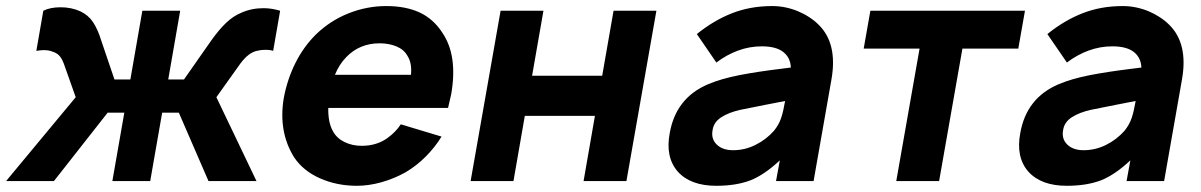

<svg xmlns="http://www.w3.org/2000/svg" viewBox="-48 -598 3965 634"><path d="M202 -277 162.5 -388.5Q155 -407.5 146.2 -415.8Q137.5 -424 124 -428Q113.5 -432.5 95 -432.5Q91 -432.5 85 -431.8Q79 -431 72 -430L95 -562.5Q118 -574 152 -574Q188 -574 217.5 -560.5Q244 -548 259.5 -524.5Q275 -501 286.5 -463.5L330 -335.5H382.5L422 -562.5H547L507.5 -335.5H559.5L649 -463.5Q674.5 -499.5 698.2 -522.2Q722 -545 749 -556Q782.5 -571 822 -571Q849 -571 877 -562.5L854 -430Q845.5 -433.5 827 -433.5Q813.5 -433.5 800 -430Q772.5 -424 746 -388.5L666.5 -277L799 0H640.5L542.5 -226H487.5L448 0H323L362.5 -226H307.5L130 0H-28Z M1051.5 -164.5Q1064 -141.5 1089.5 -129Q1115 -116.5 1146.5 -116.5Q1195 -116.5 1230.5 -141.5Q1259 -162 1275.5 -187.5L1410 -147Q1389 -112.5 1358 -81.2Q1327 -50 1291 -29Q1253.5 -8 1211.5 3.8Q1169.5 15.5 1130.5 15.5Q1064.5 15.5 1009 -9Q953.5 -33.5 923.5 -78Q870.5 -162.5 889 -274Q900.5 -336 927.5 -390Q954.5 -444 995.5 -484.5Q1042.5 -530 1103 -554Q1163.5 -578 1227.5 -578Q1291.5 -578 1337.2 -557Q1383 -536 1413 -489.5Q1464 -414 1442 -287.5L1431.5 -241.5H1036Q1035 -193.5 1051.5 -164.5ZM1095.5 -409.5Q1072 -385.5 1058 -351H1309Q1313 -389.5 1297.5 -413.5Q1286 -434.5 1261 -444.8Q1236 -455 1205.5 -455Q1139.5 -455 1095.5 -409.5Z M2119.5 -562.5 2020.5 0H1879L1916.5 -215.5H1685L1647.5 0H1506L1605 -562.5H1746.5L1709 -348H1940.5L1978 -562.5Z M2514.5 0 2527 -68.5Q2476.5 -21 2430 -2.5Q2382.5 15.5 2317.5 15.5Q2232 15.5 2190 -31.5Q2148.5 -79 2163.5 -158.5Q2184 -275 2290.5 -320Q2334.5 -338.5 2394 -350Q2453.5 -361.5 2532 -371L2563.5 -375Q2562 -408 2538.2 -426.5Q2514.5 -445 2467.5 -445Q2427 -445 2389 -431Q2351 -417 2317.5 -391.5L2253 -485.5Q2308.5 -530.5 2369 -554.2Q2429.5 -578 2502 -578Q2524.5 -578 2546 -573.5Q2567.5 -569 2587.2 -560.8Q2607 -552.5 2624.2 -541.2Q2641.5 -530 2655 -516.5Q2718.5 -454.5 2697.5 -335.5L2638.5 0ZM2544.5 -264.5Q2519 -259.5 2482.5 -252.5Q2446 -245.5 2397.5 -235.5Q2359 -227 2334 -211Q2309 -195 2305 -168.5Q2299.5 -139 2319 -120.5Q2338 -102 2372.5 -102Q2412 -102 2447.2 -119.8Q2482.5 -137.5 2508 -166.5Q2516 -176.5 2521.8 -186.8Q2527.5 -197 2531.5 -208.8Q2535.5 -220.5 2538.5 -234.2Q2541.5 -248 2544.5 -264.5Z M3314.5 -437.5H3130L3053 0H2911.5L2988.5 -437.5H2804L2826 -562.5H3336.5Z M3672 0 3684.5 -68.5Q3634 -21 3587.5 -2.5Q3540 15.5 3475 15.5Q3389.5 15.5 3347.5 -31.5Q3306 -79 3321 -158.5Q3341.5 -275 3448 -320Q3492 -338.5 3551.5 -350Q3611 -361.5 3689.5 -371L3721 -375Q3719.5 -408 3695.8 -426.5Q3672 -445 3625 -445Q3584.5 -445 3546.5 -431Q3508.5 -417 3475 -391.5L3410.5 -485.5Q3466 -530.5 3526.5 -554.2Q3587 -578 3659.5 -578Q3682 -578 3703.5 -573.5Q3725 -569 3744.8 -560.8Q3764.5 -552.5 3781.8 -541.2Q3799 -530 3812.5 -516.5Q3876 -454.5 3855 -335.5L3796 0ZM3702 -264.5Q3676.5 -259.5 3640 -252.5Q3603.5 -245.5 3555 -235.5Q3516.5 -227 3491.5 -211Q3466.5 -195 3462.5 -168.5Q3457 -139 3476.5 -120.5Q3495.5 -102 3530 -102Q3569.5 -102 3604.8 -119.8Q3640 -137.5 3665.5 -166.5Q3673.5 -176.5 3679.2 -186.8Q3685 -197 3689 -208.8Q3693 -220.5 3696 -234.2Q3699 -248 3702 -264.5Z"/></svg>

Font: Russisch Sans ExtraBold
Style: Italic
Weight: 800
Width: 4
Italic angle: -10°
Designer: Michael Sharanda (font) & Cristiano Sobral (main changes)
Foundry: Michael Sharanda
Version: Version 2.00;September 8, 2020;FontCreator 13.0.0.2681 64-bi